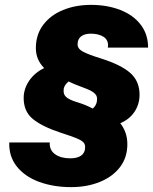

<svg xmlns="http://www.w3.org/2000/svg" viewBox="-20 -757 627 787"><path d="M18 -173H184Q182 -142 205.5 -125Q229 -108 268 -108Q297 -108 313 -119.5Q329 -131 329 -154Q329 -167 320.5 -175Q312 -183 292 -191Q272 -199 229 -213Q153 -238 115 -269Q77 -300 77 -355Q77 -393 99.5 -426Q122 -459 161 -478Q127 -512 127 -560Q127 -615 157 -655Q187 -695 238.5 -716Q290 -737 353 -737Q420 -737 473.5 -716Q527 -695 557 -655.5Q587 -616 587 -562H422L423 -571Q423 -595 403 -607Q383 -619 352 -619Q327 -619 312.5 -608Q298 -597 298 -575Q298 -557 320.5 -545Q343 -533 395 -517Q477 -491 514.5 -457.5Q552 -424 552 -369Q552 -330 531.5 -299Q511 -268 473 -252Q502 -215 502 -166Q502 -111 471.5 -71.5Q441 -32 388.5 -11Q336 10 272 10Q199 10 140.5 -11.5Q82 -33 49 -74.5Q16 -116 18 -173ZM378 -352Q378 -367 364 -377.5Q350 -388 319 -399Q281 -413 261 -423Q241 -406 241 -389Q239 -371 250.5 -360Q262 -349 293 -339Q331 -328 360 -312Q378 -327 378 -352Z"/></svg>

Font: Mona Sans ExtraBold
Style: Italic
Weight: 800
Italic angle: -11.7°
Designer: Deni Anggara
Foundry: GitHub
Version: Version 2.000